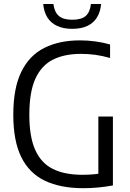

<svg xmlns="http://www.w3.org/2000/svg" viewBox="-20 -956 664 982"><path d="M406.5 6.5Q289 6.5 209.2 -31.8Q129.5 -70 88.8 -152.5Q48 -235 48 -369Q48 -505.5 89.2 -589.2Q130.5 -673 207 -711.2Q283.5 -749.5 389.5 -749.5Q429 -749.5 467.8 -744.2Q506.5 -739 543 -728.5V-659.5Q502.5 -671 466.2 -675.8Q430 -680.5 393.5 -680.5Q310 -680.5 251.2 -651.2Q192.5 -622 161.2 -554Q130 -486 130 -368.5Q130 -256 160.5 -188.5Q191 -121 251.2 -91.5Q311.5 -62 401.5 -62Q431.5 -62 459 -64.5Q486.5 -67 511 -72L483 -42.5V-360H557.5V-7.5Q515 0 479 3.2Q443 6.5 406.5 6.5ZM349.5 -808.5Q304 -808.5 272 -823.5Q240 -838.5 222.2 -867Q204.5 -895.5 201 -935.5H253Q258.5 -894 281 -874.5Q303.5 -855 349.5 -855Q396.5 -855 418.5 -874.5Q440.5 -894 445 -935.5H497Q493.5 -895 476 -866.8Q458.5 -838.5 427 -823.5Q395.5 -808.5 349.5 -808.5Z"/></svg>

Font: Encode Sans SemiCondensed
Style: Regular
Weight: 400
Width: 4
Designer: Multiple Designers
Foundry: Impallari Type
Version: Version 3.002